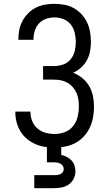

<svg xmlns="http://www.w3.org/2000/svg" viewBox="-20 -763 565 1003"><path d="M265 8Q239 8 213.5 4Q188 0 164 -10.5Q140 -21 120 -38Q100 -55 86.5 -77.5Q73 -100 66.5 -125.5Q60 -151 60 -177V-180H139V-178Q139 -154 148 -131Q157 -108 175.5 -92Q194 -76 217.5 -69.5Q241 -63 265 -63Q293 -63 319 -73Q345 -83 362 -104.5Q379 -126 385.5 -153Q392 -180 392 -207Q392 -225 389.5 -243Q387 -261 379.5 -277.5Q372 -294 360 -308Q348 -322 332 -331Q316 -340 298.5 -343.5Q281 -347 262 -347H205V-418H263Q287 -418 310 -426Q333 -434 348.5 -452.5Q364 -471 370 -495Q376 -519 376 -543Q376 -567 370.5 -591Q365 -615 350.5 -634Q336 -653 313 -662.5Q290 -672 265 -672Q243 -672 221.5 -665Q200 -658 184.5 -641.5Q169 -625 162 -603Q155 -581 155 -559V-555H76V-561Q76 -586 81.5 -610.5Q87 -635 99 -656.5Q111 -678 129 -695.5Q147 -713 169.5 -724Q192 -735 216.5 -739Q241 -743 265 -743Q291 -743 317 -738Q343 -733 365.5 -720.5Q388 -708 406 -688.5Q424 -669 435 -645.5Q446 -622 450.5 -596Q455 -570 455 -544Q455 -520 450.5 -495Q446 -470 434 -448.5Q422 -427 403.5 -410Q385 -393 362 -383Q388 -373 410 -355Q432 -337 446 -313Q460 -289 465.5 -261Q471 -233 471 -205Q471 -177 466 -149.5Q461 -122 449 -96.5Q437 -71 417.5 -50Q398 -29 373.5 -16Q349 -3 321 2.5Q293 8 265 8ZM159 220V152H263Q271 152 279.5 151Q288 150 295.5 146.5Q303 143 308 136Q313 129 313 121Q313 112 308.5 104.5Q304 97 296.5 92.5Q289 88 280 86.5Q271 85 263 85H225V-63H300V46Q315 50 329 57Q343 64 353.5 75Q364 86 369 101Q374 116 374 132Q374 152 365 170.5Q356 189 339.5 200.5Q323 212 303 216Q283 220 262 220Z"/></svg>

Font: Iosevka Pride
Style: Regular
Weight: 400
Monospace: yes
Designer: Belleve Invis
Foundry: Belleve Invis
Version: Version 30.3.1; ttfautohint (v1.8.4)